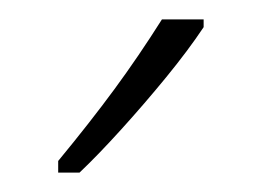

<svg xmlns="http://www.w3.org/2000/svg" viewBox="-20 -784 270 198"><path d="M190 -756Q174 -732 151.5 -704.5Q129 -677 105 -650.5Q81 -624 62 -606H40V-618Q73 -658 98 -692Q123 -726 147 -764H190Z"/></svg>

Font: Noto Sans Arabic ExtCond ExtLt
Style: Regular
Weight: 200
Width: 2
Designer: Monotype Design Team, Nadine Chahine, Nizar Qandah and Khaled Hosny
Foundry: Monotype Imaging Inc.
Version: Version 2.012; ttfautohint (v1.8.4.7-5d5b)